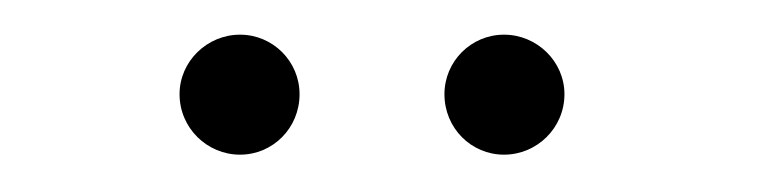

<svg xmlns="http://www.w3.org/2000/svg" viewBox="-20 -696 434 108"><path d="M115 -609C133.5 -609 148.5 -624 148.5 -643C148.5 -661.5 133.5 -676.5 115 -676.5C96.5 -676.5 81 -661.5 81 -643C81 -624 96.5 -609 115 -609ZM263.5 -609C282 -609 297.5 -624 297.5 -643C297.5 -661.5 282 -676.5 263.5 -676.5C245 -676.5 230 -661.5 230 -643C230 -624 245 -609 263.5 -609Z"/></svg>

Font: Anybody
Style: Regular
Weight: 400
Designer: Tyler Finck
Foundry: Etcetera Type Company
Version: Version 1.110